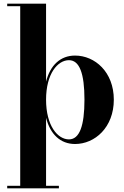

<svg xmlns="http://www.w3.org/2000/svg" viewBox="-20 -770 670 1040"><path d="M19 236.5V250H299V236.5H229.5V-132C252 -43 307 10 386.5 10C494 10 596.5 -80 596.5 -230C596.5 -380 494 -469 386.5 -469C307 -469 252 -416.5 229.5 -328V-750H19V-736.5H89.5V236.5ZM229.5 -230C229.5 -371.5 293 -444 353.5 -444C410.5 -444 437.5 -372.5 437.5 -230C437.5 -87.5 410.5 -15 353.5 -15C293 -15 229.5 -88 229.5 -230Z"/></svg>

Font: Bodoni* 16pt
Style: Bold
Weight: 700
Version: Version 2.3